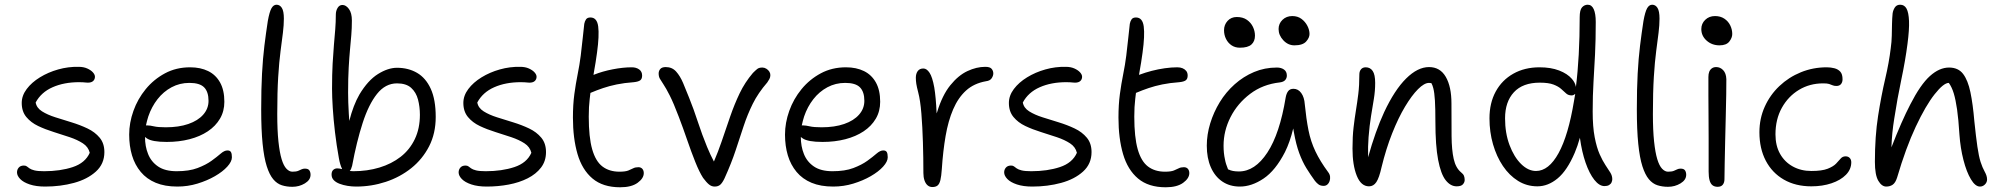

<svg xmlns="http://www.w3.org/2000/svg" viewBox="-20 -780 8497 813"><path d="M171 10Q133 10 106 1Q79 -8 65.5 -22Q52 -36 52 -50Q52 -62 59.5 -70.5Q67 -79 81 -79Q89 -79 93.5 -75.5Q98 -72 105 -67Q112 -62 126 -58.5Q140 -55 167 -55Q235 -55 288 -72.5Q341 -90 360 -133Q354 -158 331 -173Q308 -188 275.5 -199Q243 -210 207.5 -221Q172 -232 141.5 -246.5Q111 -261 91.5 -284.5Q72 -308 72 -344Q72 -375 93 -403Q114 -431 149 -452.5Q184 -474 226.5 -486Q269 -498 313 -497Q334 -497 349.5 -490Q365 -483 373.5 -473.5Q382 -464 382 -455Q382 -444 374.5 -437Q367 -430 352 -430Q349 -430 344 -430.5Q339 -431 332 -431.5Q325 -432 315 -432Q251 -432 202.5 -410.5Q154 -389 131 -346Q135 -323 158 -308.5Q181 -294 214 -283.5Q247 -273 283 -262Q319 -251 350.5 -236Q382 -221 402 -197Q422 -173 422 -136Q422 -86 386 -53.5Q350 -21 293 -5.5Q236 10 171 10Z M731 10Q678 10 639.5 -6Q601 -22 576 -52Q551 -82 539 -122Q527 -162 527 -210Q527 -260 545 -310.5Q563 -361 597 -402.5Q631 -444 678.5 -469.5Q726 -495 785 -495Q829 -495 861.5 -479Q894 -463 912 -430.5Q930 -398 930 -349Q930 -309 911.5 -277.5Q893 -246 860 -224Q827 -202 782.5 -190.5Q738 -179 686 -179Q624 -179 602 -194Q597 -197 594 -200Q594 -160 607 -128Q620 -95 649.5 -75Q679 -55 728 -55Q781 -55 816.5 -68.5Q852 -82 875.5 -99Q899 -116 914.5 -129.5Q930 -143 943 -143Q954 -143 958 -136Q962 -129 962 -114Q962 -96 942.5 -74.5Q923 -53 890 -34Q857 -15 816 -2.5Q775 10 731 10ZM598 -249Q601 -249 604 -249Q615 -249 632 -245Q649 -241 682 -241Q737 -241 777.5 -255Q818 -269 840.5 -294.5Q863 -320 863 -353Q863 -391 844.5 -410Q826 -429 782 -429Q741 -429 706.5 -410.5Q672 -392 647 -360Q622 -328 608 -287Q602 -268 598 -249Z M1218 11Q1194 11 1173.5 4.5Q1153 -2 1137 -21Q1121 -40 1109.5 -76Q1098 -112 1092 -171Q1086 -230 1086 -317Q1086 -404 1089.5 -468.5Q1093 -533 1099.5 -586Q1106 -639 1114 -691Q1121 -730 1129.5 -745Q1138 -760 1151 -760Q1165 -760 1173.5 -746.5Q1182 -733 1182 -701Q1182 -674 1178 -641.5Q1174 -609 1168 -564Q1162 -519 1158 -454.5Q1154 -390 1154 -297Q1154 -228 1159 -181Q1164 -134 1172.5 -106Q1181 -78 1193 -65.5Q1205 -53 1218 -53Q1234 -53 1242.5 -56.5Q1251 -60 1257 -63Q1263 -66 1271 -66Q1285 -66 1290 -58.5Q1295 -51 1295 -40Q1295 -18 1271 -3.5Q1247 11 1218 11Z M1488 10Q1470 10 1451.5 7Q1433 4 1417.5 -2Q1402 -8 1393 -17.5Q1384 -27 1384 -41Q1384 -54 1391 -60.5Q1398 -67 1408 -67Q1417 -67 1428 -64Q1428 -65 1428 -66Q1420 -82 1415 -110Q1405 -165 1398.5 -220Q1392 -275 1389 -323Q1386 -371 1386 -404Q1386 -466 1388.5 -511Q1391 -556 1394 -590.5Q1397 -625 1399.5 -655.5Q1402 -686 1402 -718Q1402 -734 1409.5 -746.5Q1417 -759 1430 -759Q1445 -759 1457.5 -742Q1470 -725 1470 -693Q1470 -660 1467.5 -631Q1465 -602 1462 -569.5Q1459 -537 1456.5 -493.5Q1454 -450 1454 -388Q1454 -348 1457 -298Q1458 -284 1459 -268Q1476 -335 1502 -380Q1538 -440 1580.5 -466.5Q1623 -493 1661 -493Q1709 -493 1746 -471.5Q1783 -450 1804 -404Q1825 -358 1825 -285Q1825 -215 1797 -160.5Q1769 -106 1721.5 -68Q1674 -30 1613.5 -10Q1553 10 1488 10ZM1461 -56Q1469 -55 1476 -55Q1535 -55 1586.5 -70.5Q1638 -86 1676.5 -116Q1715 -146 1736.5 -191Q1758 -236 1758 -294Q1758 -328 1750 -358.5Q1742 -389 1721 -408Q1700 -427 1661 -427Q1612 -427 1576.5 -382.5Q1541 -338 1515.5 -259Q1490 -180 1471 -78Q1467 -62 1461 -56Z M2041 10Q2003 10 1976 1Q1949 -8 1935.5 -22Q1922 -36 1922 -50Q1922 -62 1929.5 -70.5Q1937 -79 1951 -79Q1959 -79 1963.5 -75.5Q1968 -72 1975 -67Q1982 -62 1996 -58.5Q2010 -55 2037 -55Q2105 -55 2158 -72.5Q2211 -90 2230 -133Q2224 -158 2201 -173Q2178 -188 2145.5 -199Q2113 -210 2077.5 -221Q2042 -232 2011.5 -246.5Q1981 -261 1961.5 -284.5Q1942 -308 1942 -344Q1942 -375 1963 -403Q1984 -431 2019 -452.5Q2054 -474 2096.5 -486Q2139 -498 2183 -497Q2204 -497 2219.5 -490Q2235 -483 2243.5 -473.5Q2252 -464 2252 -455Q2252 -444 2244.5 -437Q2237 -430 2222 -430Q2219 -430 2214 -430.5Q2209 -431 2202 -431.5Q2195 -432 2185 -432Q2121 -432 2072.5 -410.5Q2024 -389 2001 -346Q2005 -323 2028 -308.5Q2051 -294 2084 -283.5Q2117 -273 2153 -262Q2189 -251 2220.5 -236Q2252 -221 2272 -197Q2292 -173 2292 -136Q2292 -98 2271 -70.5Q2250 -43 2214.5 -25Q2179 -7 2134 1.5Q2089 10 2041 10Z M2606 13Q2533 13 2489 -24Q2445 -61 2425.5 -127.5Q2406 -194 2406 -282Q2406 -337 2412 -381.5Q2418 -426 2426 -465.5Q2434 -505 2439 -544Q2445 -593 2448 -623.5Q2451 -654 2454 -679Q2456 -690 2461.5 -698Q2467 -706 2480 -706Q2508 -706 2513 -668Q2518 -630 2508 -557Q2502 -513 2496 -481Q2494 -472 2493 -463Q2494 -463 2496 -464Q2531 -478 2574.5 -486.5Q2618 -495 2655 -495Q2674 -495 2686.5 -486Q2699 -477 2699 -460Q2699 -446 2691 -440Q2683 -434 2664 -432Q2623 -429 2591.5 -422.5Q2560 -416 2533.5 -407Q2507 -398 2481 -387Q2480 -387 2480 -386Q2478 -374 2477 -361Q2473 -329 2473 -286Q2473 -199 2487.5 -148Q2502 -97 2531 -75Q2560 -53 2603 -53Q2628 -53 2640.5 -58Q2653 -63 2661.5 -67.5Q2670 -72 2683 -72Q2694 -72 2700 -65Q2706 -58 2706 -47Q2706 -25 2680 -6Q2654 13 2606 13Z M3006 10Q2993 10 2982 1Q2971 -8 2957 -27Q2941 -52 2924 -94.5Q2907 -137 2889.5 -188Q2872 -239 2854 -286Q2832 -344 2816 -375.5Q2800 -407 2789.5 -422.5Q2779 -438 2774 -447Q2769 -456 2769 -469Q2769 -480 2776 -488Q2783 -496 2799 -496Q2826 -496 2843 -477Q2860 -458 2872.5 -428.5Q2885 -399 2898 -366Q2917 -319 2935 -264Q2953 -209 2974 -158Q2988 -124 3003 -96Q3021 -138 3035 -179Q3054 -235 3072 -287Q3090 -339 3112 -385Q3134 -431 3168 -471Q3179 -482 3186.5 -488Q3194 -494 3208 -494Q3217 -494 3225 -489Q3233 -484 3237.5 -477Q3242 -470 3242 -462Q3242 -453 3238 -445.5Q3234 -438 3229 -431Q3190 -386 3167.5 -340.5Q3145 -295 3129 -246.5Q3113 -198 3095 -143.5Q3077 -89 3048 -25Q3039 -6 3030 2Q3021 10 3006 10Z M3508 10Q3455 10 3416.5 -6Q3378 -22 3353 -52Q3328 -82 3316 -122Q3304 -162 3304 -210Q3304 -260 3322 -310.5Q3340 -361 3374 -402.5Q3408 -444 3455.5 -469.5Q3503 -495 3562 -495Q3606 -495 3638.5 -479Q3671 -463 3689 -430.5Q3707 -398 3707 -349Q3707 -309 3688.5 -277.5Q3670 -246 3637 -224Q3604 -202 3559.5 -190.5Q3515 -179 3463 -179Q3401 -179 3379 -194Q3374 -197 3371 -200Q3371 -160 3384 -128Q3397 -95 3426.5 -75Q3456 -55 3505 -55Q3558 -55 3593.5 -68.5Q3629 -82 3652.5 -99Q3676 -116 3691.5 -129.5Q3707 -143 3720 -143Q3731 -143 3735 -136Q3739 -129 3739 -114Q3739 -96 3719.5 -74.5Q3700 -53 3667 -34Q3634 -15 3593 -2.5Q3552 10 3508 10ZM3375 -249Q3378 -249 3381 -249Q3392 -249 3409 -245Q3426 -241 3459 -241Q3514 -241 3554.5 -255Q3595 -269 3617.5 -294.5Q3640 -320 3640 -353Q3640 -391 3621.5 -410Q3603 -429 3559 -429Q3518 -429 3483.5 -410.5Q3449 -392 3424 -360Q3399 -328 3385 -287Q3379 -268 3375 -249Z M3928 12Q3916 12 3907.5 4.5Q3899 -3 3894.5 -16.5Q3890 -30 3890 -47Q3890 -111 3888 -177Q3886 -243 3881.5 -299Q3877 -355 3868 -389Q3862 -412 3860 -425Q3858 -438 3858 -451Q3858 -468 3866 -479Q3874 -490 3890 -490Q3904 -490 3916 -472Q3928 -454 3936 -410Q3943 -369 3946 -300Q3947 -303 3948 -305Q3970 -377 4004 -419Q4038 -461 4076.5 -479Q4115 -497 4152 -497Q4172 -497 4179 -488.5Q4186 -480 4186 -469Q4186 -459 4179 -448.5Q4172 -438 4155 -436Q4104 -427 4070.5 -396.5Q4037 -366 4016 -317Q3995 -268 3984 -204Q3973 -140 3968 -64Q3966 -34 3962 -17.5Q3958 -1 3950 5.5Q3942 12 3928 12Z M4351 10Q4313 10 4286 1Q4259 -8 4245.5 -22Q4232 -36 4232 -50Q4232 -62 4239.5 -70.5Q4247 -79 4261 -79Q4269 -79 4273.5 -75.5Q4278 -72 4285 -67Q4292 -62 4306 -58.5Q4320 -55 4347 -55Q4415 -55 4468 -72.5Q4521 -90 4540 -133Q4534 -158 4511 -173Q4488 -188 4455.5 -199Q4423 -210 4387.5 -221Q4352 -232 4321.5 -246.5Q4291 -261 4271.5 -284.5Q4252 -308 4252 -344Q4252 -375 4273 -403Q4294 -431 4329 -452.5Q4364 -474 4406.5 -486Q4449 -498 4493 -497Q4514 -497 4529.5 -490Q4545 -483 4553.5 -473.5Q4562 -464 4562 -455Q4562 -444 4554.5 -437Q4547 -430 4532 -430Q4529 -430 4524 -430.5Q4519 -431 4512 -431.5Q4505 -432 4495 -432Q4431 -432 4382.5 -410.5Q4334 -389 4311 -346Q4315 -323 4338 -308.5Q4361 -294 4394 -283.5Q4427 -273 4463 -262Q4499 -251 4530.5 -236Q4562 -221 4582 -197Q4602 -173 4602 -136Q4602 -86 4566 -53.5Q4530 -21 4473 -5.5Q4416 10 4351 10Z M4916 13Q4843 13 4799 -24Q4755 -61 4735.5 -127.5Q4716 -194 4716 -282Q4716 -337 4722 -381.5Q4728 -426 4736 -465.5Q4744 -505 4749 -544Q4755 -593 4758 -623.5Q4761 -654 4764 -679Q4766 -690 4771.5 -698Q4777 -706 4790 -706Q4818 -706 4823 -668Q4828 -630 4818 -557Q4812 -513 4806 -481Q4804 -472 4803 -463Q4804 -463 4806 -464Q4830 -473 4857 -480Q4884 -487 4912 -491Q4940 -495 4965 -495Q4978 -495 4987.5 -491Q4997 -487 5003 -479.5Q5009 -472 5009 -460Q5009 -446 5001 -440Q4993 -434 4974 -432Q4933 -429 4901.5 -422.5Q4870 -416 4843.5 -407Q4817 -398 4791 -387Q4790 -387 4790 -386Q4788 -374 4787 -361Q4783 -329 4783 -286Q4783 -199 4797.5 -148Q4812 -97 4841 -75Q4870 -53 4913 -53Q4938 -53 4950.5 -58Q4963 -63 4971.5 -67.5Q4980 -72 4993 -72Q5004 -72 5010 -65Q5016 -58 5016 -47Q5016 -25 4990 -6Q4964 13 4916 13Z M5230 10Q5187 10 5155.5 -11.5Q5124 -33 5107 -72Q5090 -111 5090 -163Q5090 -210 5104.5 -257.5Q5119 -305 5145 -347.5Q5171 -390 5208 -423Q5245 -456 5290 -475Q5335 -494 5387 -494Q5405 -494 5417 -485.5Q5429 -477 5429 -460Q5429 -449 5422 -441Q5415 -433 5399 -431Q5327 -423 5273.5 -382.5Q5220 -342 5190.5 -284Q5161 -226 5161 -163Q5161 -131 5167 -105Q5170 -87 5180 -63Q5181 -62 5183 -62Q5198 -54 5226 -54Q5294 -54 5346.5 -134Q5399 -214 5424 -367Q5427 -384 5434.5 -394Q5442 -404 5457 -404Q5477 -404 5490 -386Q5503 -368 5505 -338Q5511 -277 5520.5 -229Q5530 -181 5550 -139Q5570 -97 5604 -51Q5611 -42 5612 -32Q5613 -22 5610 -13Q5607 -4 5600.5 1.5Q5594 7 5585 7Q5572 7 5564 1.5Q5556 -4 5548 -14Q5529 -40 5512 -67.5Q5495 -95 5481.5 -131.5Q5468 -168 5459 -219Q5458 -227 5456 -236Q5442 -178 5421 -136Q5381 -58 5330.5 -24Q5280 10 5230 10ZM5461 -588Q5434 -588 5414 -609.5Q5394 -631 5394 -657Q5394 -680 5410.5 -696Q5427 -712 5452 -712Q5475 -712 5491 -700Q5507 -688 5516 -670.5Q5525 -653 5525 -636Q5525 -620 5510.5 -604Q5496 -588 5461 -588ZM5230 -578Q5210 -578 5195 -588Q5180 -598 5171.5 -615Q5163 -632 5163 -652Q5163 -675 5178 -691.5Q5193 -708 5217 -708Q5243 -708 5260 -696Q5277 -684 5285.5 -666Q5294 -648 5294 -629Q5294 -605 5279 -591.5Q5264 -578 5230 -578Z M6148 9Q6122 9 6101.5 -17Q6081 -43 6069.5 -103.5Q6058 -164 6058 -265Q6058 -321 6056 -354.5Q6054 -388 6049 -407Q6046 -419 6041 -428Q6036 -429 6031 -429Q6011 -429 5984.5 -402.5Q5958 -376 5929.5 -328.5Q5901 -281 5875 -215.5Q5849 -150 5830 -72Q5820 -27 5808 -9Q5796 9 5777 9Q5743 9 5725 -36Q5707 -81 5707 -151Q5707 -202 5711.5 -240.5Q5716 -279 5721.5 -312.5Q5727 -346 5731.5 -382Q5736 -418 5736 -465Q5736 -478 5743 -486.5Q5750 -495 5763 -495Q5782 -495 5792.5 -479.5Q5803 -464 5803 -429Q5803 -395 5797.5 -361.5Q5792 -328 5785.5 -288.5Q5779 -249 5775 -199Q5772 -161 5773 -114Q5804 -225 5841 -305Q5885 -399 5934 -447.5Q5983 -496 6031 -496Q6078 -496 6102 -454.5Q6126 -413 6126 -342Q6126 -262 6126.5 -203.5Q6127 -145 6135.5 -107Q6144 -69 6167 -50Q6176 -43 6179 -35.5Q6182 -28 6182 -18Q6182 -8 6174.5 0.5Q6167 9 6148 9Z M6490 9Q6445 9 6408 -14Q6371 -37 6344 -77Q6317 -117 6302 -169Q6287 -221 6287 -279Q6287 -344 6313.5 -392.5Q6340 -441 6388 -468Q6436 -495 6499 -495Q6547 -495 6582 -481.5Q6617 -468 6636 -446Q6650 -430 6653 -412Q6669 -539 6669 -707Q6669 -738 6679 -749Q6689 -760 6703 -760Q6720 -760 6728.5 -741Q6737 -722 6737 -687Q6737 -610 6734 -550Q6731 -490 6727.5 -433Q6724 -376 6724 -308Q6724 -243 6732.5 -199Q6741 -155 6753.5 -127Q6766 -99 6778 -81Q6790 -63 6798.5 -49.5Q6807 -36 6807 -21Q6807 -15 6804 -8Q6801 -1 6793.5 3.5Q6786 8 6774 8Q6752 8 6731 -18.5Q6710 -45 6694 -91Q6678 -137 6670 -196Q6670 -196 6670 -197Q6660 -161 6648 -133Q6616 -58 6575.5 -24.5Q6535 9 6490 9ZM6650 -382Q6649 -382 6649 -382Q6643 -376 6635 -376Q6621 -376 6612 -384Q6603 -392 6591 -403Q6579 -414 6558 -422Q6537 -430 6500 -430Q6428 -430 6390.5 -389.5Q6353 -349 6353 -279Q6353 -216 6372 -165.5Q6391 -115 6421 -85.5Q6451 -56 6484 -56Q6538 -56 6579.5 -131.5Q6621 -207 6645 -353Q6647 -367 6650 -382Z M7043 11Q7019 11 6998.5 4.5Q6978 -2 6962 -21Q6946 -40 6934.5 -76Q6923 -112 6917 -171Q6911 -230 6911 -317Q6911 -404 6914.5 -468.5Q6918 -533 6924.5 -586Q6931 -639 6939 -691Q6946 -730 6954.5 -745Q6963 -760 6976 -760Q6990 -760 6998.5 -746.5Q7007 -733 7007 -701Q7007 -674 7003 -641.5Q6999 -609 6993 -564Q6987 -519 6983 -454.5Q6979 -390 6979 -297Q6979 -228 6984 -181Q6989 -134 6997.5 -106Q7006 -78 7018 -65.5Q7030 -53 7043 -53Q7059 -53 7067.5 -56.5Q7076 -60 7082 -63Q7088 -66 7096 -66Q7110 -66 7115 -58.5Q7120 -51 7120 -40Q7120 -18 7096 -3.5Q7072 11 7043 11Z M7253 11Q7240 11 7231.5 4.5Q7223 -2 7219 -16.5Q7215 -31 7215 -53V-194Q7215 -252 7214.5 -295Q7214 -338 7214 -375V-454Q7214 -467 7217.5 -476Q7221 -485 7228.5 -490.5Q7236 -496 7247 -496Q7264 -496 7276.5 -483Q7289 -470 7290 -445Q7290 -422 7289.5 -380Q7289 -338 7287.5 -286.5Q7286 -235 7285 -183.5Q7284 -132 7283 -89Q7282 -46 7282 -21Q7282 -7 7275 2Q7268 11 7253 11ZM7261 -588Q7229 -588 7206.5 -608Q7184 -628 7184 -657Q7184 -680 7200.5 -696Q7217 -712 7242 -712Q7265 -712 7281.5 -701Q7298 -690 7306.5 -672.5Q7315 -655 7315 -636Q7315 -620 7302.5 -604Q7290 -588 7261 -588Z M7650 9Q7583 9 7533.5 -19.5Q7484 -48 7457 -99.5Q7430 -151 7430 -220Q7430 -278 7452.5 -328Q7475 -378 7514.5 -415.5Q7554 -453 7605.5 -474Q7657 -495 7715 -495Q7732 -495 7747.5 -491Q7763 -487 7772.5 -476.5Q7782 -466 7782 -444Q7782 -432 7775.5 -424Q7769 -416 7756 -416Q7746 -416 7739.5 -419Q7733 -422 7725 -424.5Q7717 -427 7700 -427Q7643 -427 7597.5 -399.5Q7552 -372 7525 -323.5Q7498 -275 7498 -211Q7498 -163 7517.5 -128.5Q7537 -94 7571.5 -75Q7606 -56 7650 -56Q7695 -56 7719 -65.5Q7743 -75 7754.5 -87Q7766 -99 7774 -108.5Q7782 -118 7795 -118Q7806 -118 7812.5 -111Q7819 -104 7819 -93Q7819 -63 7796.5 -40Q7774 -17 7735.5 -4Q7697 9 7650 9Z M7967 10Q7948 10 7933.5 -14.5Q7919 -39 7919 -95Q7919 -203 7932.5 -289Q7946 -375 7962.5 -445.5Q7979 -516 7986 -575Q7990 -603 7990.5 -629Q7991 -655 7991.5 -679Q7992 -703 7994 -723Q7996 -737 8003.5 -748.5Q8011 -760 8026 -760Q8044 -760 8053 -743.5Q8062 -727 8063.5 -691Q8065 -655 8057 -594Q8048 -524 8031 -443.5Q8014 -363 8001 -278Q7991 -217 7989 -156Q8032 -267 8069 -338Q8112 -422 8152 -458Q8192 -494 8233 -494Q8272 -494 8292.5 -467Q8313 -440 8323.5 -389.5Q8334 -339 8340 -268Q8347 -200 8353 -159Q8359 -118 8366.5 -94.5Q8374 -71 8384 -53Q8388 -46 8391 -37.5Q8394 -29 8394 -20Q8394 -8 8385 1Q8376 10 8364 10Q8344 10 8325.5 -21Q8307 -52 8294 -102.5Q8281 -153 8277 -210Q8273 -275 8267 -316.5Q8261 -358 8253 -384.5Q8245 -411 8232 -429Q8210 -429 8172 -381Q8134 -333 8092 -243.5Q8050 -154 8013 -28Q8006 -6 7994.5 2Q7983 10 7967 10Z"/></svg>

Font: Shantell Sans Light Light
Style: Regular
Weight: 300
Version: Version 1.008;[ac192a2d6]